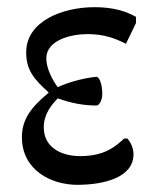

<svg xmlns="http://www.w3.org/2000/svg" viewBox="-20 -501 421 535"><path d="M195 14C271 14 352 -7 352 -71C352 -88 345 -103 335 -115H326C301 -92 271 -66 203 -66C154 -66 102 -88 102 -146C102 -184 124 -209 141 -227C177 -214 211 -207 249 -207C256 -207 265 -221 265 -239C265 -268 256 -287 249 -287C213 -284 165 -270 141 -258C125 -279 109 -312 109 -338C109 -390 179 -406 224 -406C270 -406 301 -394 331 -379L359 -437V-454C332 -469 298 -481 243 -481C156 -481 53 -443 53 -355C53 -306 74 -281 115 -244V-242C67 -203 41 -168 41 -119C41 -26 124 14 195 14Z"/></svg>

Font: STIX Two Text
Style: Regular
Weight: 400
Designer: Ross Mills, John Hudson & Paul Hanslow, Tiro Typeworks Ltd; with prior portions MicroPress Inc., and Coen Hoffman.
Foundry: Tiro Typeworks Ltd
Version: Version 2.13 b171